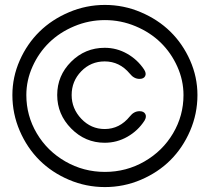

<svg xmlns="http://www.w3.org/2000/svg" viewBox="-20 -741 844 772"><path d="M773.9 -358.9Q773.9 -283.7 744.4 -215.1Q714.8 -146.5 665 -96.9Q615.2 -47.4 546.4 -18.1Q477.5 11.2 401.9 11.2Q326.2 11.2 257.3 -18.1Q188.5 -47.4 138.7 -96.9Q88.9 -146.5 59.3 -215.1Q29.8 -283.7 29.8 -358.9Q29.8 -431.2 59.3 -498Q88.9 -564.9 138.7 -613.8Q188.5 -662.6 257.6 -691.9Q326.7 -721.2 401.9 -721.2Q477.1 -721.2 546.1 -691.9Q615.2 -662.6 665 -613.8Q714.8 -564.9 744.4 -498Q773.9 -431.2 773.9 -358.9ZM717.8 -358.9Q717.8 -418 692.9 -473.4Q668 -528.8 626 -569.8Q584 -610.8 525.1 -635.5Q466.3 -660.2 401.9 -660.2Q337.4 -660.2 278.6 -635.5Q219.7 -610.8 177.7 -569.8Q135.7 -528.8 110.8 -473.4Q85.9 -418 85.9 -358.9Q85.9 -275.9 127.9 -204.8Q169.9 -133.8 242.9 -91.8Q315.9 -49.8 401.9 -49.8Q487.8 -49.8 560.8 -91.8Q633.8 -133.8 675.8 -204.8Q717.8 -275.9 717.8 -358.9ZM541 -423.8Q518.6 -423.8 502 -444.8Q460.9 -494.1 400.9 -494.1Q345.2 -494.1 306.6 -454.3Q268.1 -414.6 268.1 -358.9Q268.1 -304.2 307.1 -263.2Q346.2 -222.2 400.9 -222.2Q460.9 -222.2 502 -272.9Q518.6 -293.9 541 -293.9Q558.1 -293.9 564.2 -282.7Q570.3 -271.5 561 -255.9Q534.7 -215.3 492.4 -191.2Q450.2 -167 400.9 -167Q322.8 -167 266.4 -224.1Q210 -281.2 210 -358.9Q210 -437 266.1 -492.9Q322.3 -548.8 400.9 -548.8Q449.2 -548.8 491 -525.1Q532.7 -501.5 559.1 -461.9Q569.3 -446.3 563.7 -435.1Q558.1 -423.8 541 -423.8Z"/></svg>

Font: Arcon Rounded-
Style: Regular
Weight: 400
Designer: M. Zarth
Foundry: martin zarth - visuelle & digitale kommunikation
Version: Version 1.110;PS 001.110;hotconv 1.0.70;makeotf.lib2.5.58329